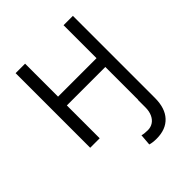

<svg xmlns="http://www.w3.org/2000/svg" viewBox="-207 -646 965 965"><g transform="rotate(-45 275.5 -163.0)"><path d="M339.8 204.1Q311.5 204.1 293 198.2L297.9 137.7Q303.7 140.1 316.2 141.4Q328.6 142.6 338.9 142.6Q359.4 142.6 375.7 132.1Q392.1 121.6 401.6 101.1Q411.1 80.6 411.1 52.7V0H412.1V-233.4H138.7V0H71.3V-530.3H138.7V-295.9H412.1V-530.3H478.5V52.7Q478.5 126 442.1 165Q405.8 204.1 339.8 204.1Z"/></g></svg>

Font: Pretendard Std Light
Style: Regular
Weight: 300
Designer: Base glyphs from Inter by Rasmus Andersson; Hangeul glyphs from Noto Sans CJK(Source Han Sans) by Jang Soo-young and Kan
Foundry: Kil Hyung-jin
Version: Version 1.309